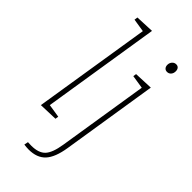

<svg xmlns="http://www.w3.org/2000/svg" viewBox="-309 -827 1125 1125"><g transform="rotate(45 254.0 -264.5)"><path d="M100 -761 216 -766 100 -35 183 -22 180 -2 63 2 179 -727 97 -740ZM329 -521 446 -526 352 68Q338 158 301.5 197.5Q265 237 196 237Q187 237 176 236Q165 235 158 234L163 209Q173 210 191 210Q252 210 280 180Q308 150 320 73L409 -488L326 -501ZM420 -689Q420 -705 430 -716.5Q440 -728 455 -728Q468 -728 475 -719.5Q482 -711 482 -697Q482 -680 472.5 -669Q463 -658 448 -658Q435 -658 427.5 -666.5Q420 -675 420 -689Z"/></g></svg>

Font: Bitter Pro ExtraLight
Style: Italic
Weight: 275
Italic angle: -9°
Designer: Sol Matas, and Bitter project Authors
Foundry: Sol Matas
Version: Version 1.010